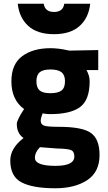

<svg xmlns="http://www.w3.org/2000/svg" viewBox="-20 -768 578 1028"><path d="M276 240Q156 240 95.5 208.5Q35 177 35 91Q35 26 106 -29Q70 -54 70 -104Q70 -115 80 -135Q90 -155 100 -170L109 -184Q41 -233 41 -333Q41 -424 98.5 -467Q156 -510 251 -510Q271 -510 296 -507Q321 -504 336 -500L352 -497L506 -500V-393H443Q460 -363 460 -333Q460 -233 409 -195Q358 -157 249 -157Q226 -157 208 -161Q198 -135 198 -122Q198 -102 215.5 -95.5Q233 -89 295 -89Q421 -89 467 -56Q513 -23 513 62Q513 153 447 196.5Q381 240 276 240ZM284 27 194 20Q167 47 167 77Q167 120 277 120Q378 120 378 70Q378 43 360 35.5Q342 28 284 27ZM249 -269Q291 -269 309.5 -283.5Q328 -298 328 -333Q328 -366 309.5 -381Q291 -396 250 -396Q210 -396 192.5 -381Q175 -366 175 -333Q175 -299 192 -284Q209 -269 249 -269ZM75 -748H214Q221 -704 269 -704Q318 -704 324 -748H463Q455 -673 406.5 -629Q358 -585 269 -585Q180 -585 131.5 -629Q83 -673 75 -748Z"/></svg>

Font: TitilliumText22L Xb
Style: Bold
Weight: 400
Designer: Campivisivi
Foundry: Campivisivi
Version: 1.000